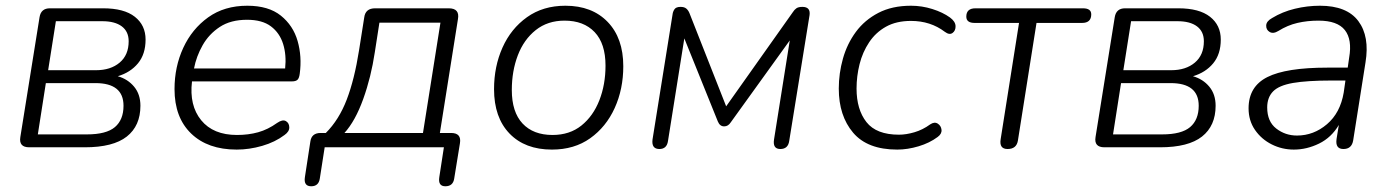

<svg xmlns="http://www.w3.org/2000/svg" viewBox="-20 -514 4858 670"><path d="M82 0Q45 0 51 -36L118 -454Q123 -485 154 -485H340Q413 -485 450.5 -455.5Q488 -426 488 -376Q488 -325 461.5 -293Q435 -261 391 -248Q426 -238 448 -211.5Q470 -185 470 -145Q470 -75 422.5 -37.5Q375 0 276 0ZM148 -269H315Q366 -269 397.5 -295.5Q429 -322 429 -370Q429 -404 405 -422Q381 -440 337 -440H175ZM112 -45H283Q351 -45 381 -70.5Q411 -96 411 -145Q411 -224 313 -224H140Z M806 8Q705 8 647 -48Q589 -104 589 -203Q589 -281 619.5 -347Q650 -413 706.5 -453.5Q763 -494 843 -494Q917 -494 960 -459.5Q1003 -425 1018.5 -371Q1034 -317 1026 -257Q1024 -241 1018 -235.5Q1012 -230 999 -230H650Q640 -146 682 -94.5Q724 -43 807 -43Q847 -43 881 -52.5Q915 -62 947 -85Q966 -98 977.5 -91.5Q989 -85 989.5 -70Q990 -55 973 -43Q940 -18 895 -5Q850 8 806 8ZM842 -445Q785 -445 747 -420Q709 -395 687 -356Q665 -317 657 -275H975Q980 -322 968 -360.5Q956 -399 925.5 -422Q895 -445 842 -445Z M1066 136Q1039 136 1044 104L1063 -20Q1067 -50 1099 -50H1117Q1163 -96 1190 -166.5Q1217 -237 1233 -339L1251 -453Q1255 -485 1289 -485H1546Q1585 -485 1578 -447L1515 -50H1554Q1591 -50 1585 -14L1565 109Q1561 136 1534 136Q1508 136 1513 104L1529 0H1113L1096 109Q1092 136 1066 136ZM1182 -50H1456L1517 -435H1304L1288 -332Q1275 -245 1247.5 -168.5Q1220 -92 1182 -50Z M1906 8Q1812 8 1758 -48Q1704 -104 1704 -203Q1704 -282 1733.5 -348Q1763 -414 1819 -454Q1875 -494 1953 -494Q2046 -494 2100.5 -437.5Q2155 -381 2155 -283Q2155 -203 2125 -137Q2095 -71 2039.5 -31.5Q1984 8 1906 8ZM1908 -43Q1968 -43 2009 -76Q2050 -109 2071.5 -164Q2093 -219 2093 -285Q2093 -362 2055 -402Q2017 -442 1950 -442Q1891 -442 1849.5 -409Q1808 -376 1787 -321Q1766 -266 1766 -200Q1766 -123 1803.5 -83Q1841 -43 1908 -43Z M2281 6Q2253 6 2257 -27L2327 -464Q2328 -473 2333.5 -481.5Q2339 -490 2355 -490Q2368 -490 2375 -484Q2382 -478 2386 -468L2514 -143L2747 -472Q2752 -480 2759 -485Q2766 -490 2780 -490Q2809 -490 2805 -461L2734 -22Q2730 6 2703 6Q2676 6 2681 -27L2736 -373L2530 -87Q2521 -73 2507 -73Q2492 -73 2485 -90L2368 -380L2311 -22Q2307 6 2281 6Z M3111 8Q3007 8 2957 -51Q2907 -110 2907 -205Q2907 -258 2921.5 -309.5Q2936 -361 2966.5 -402.5Q2997 -444 3045 -469Q3093 -494 3159 -494Q3197 -494 3233.5 -482.5Q3270 -471 3295 -453Q3314 -439 3314.5 -423Q3315 -407 3304 -399Q3293 -391 3277 -403Q3227 -441 3159 -441Q3108 -441 3072 -421Q3036 -401 3013 -366.5Q2990 -332 2979.5 -290Q2969 -248 2969 -205Q2969 -132 3003.5 -88Q3038 -44 3117 -44Q3142 -44 3171 -52.5Q3200 -61 3226 -80Q3241 -90 3252.5 -82.5Q3264 -75 3265.5 -61Q3267 -47 3252 -36Q3224 -15 3185.5 -3.5Q3147 8 3111 8Z M3496 6Q3466 6 3472 -29L3536 -434H3381Q3352 -434 3352 -456Q3352 -485 3384 -485H3759Q3788 -485 3788 -464Q3788 -434 3756 -434H3597L3532 -23Q3527 6 3496 6Z M3834 0Q3797 0 3803 -36L3870 -454Q3875 -485 3906 -485H4092Q4165 -485 4202.5 -455.5Q4240 -426 4240 -376Q4240 -325 4213.5 -293Q4187 -261 4143 -248Q4178 -238 4200 -211.5Q4222 -185 4222 -145Q4222 -75 4174.5 -37.5Q4127 0 4028 0ZM3900 -269H4067Q4118 -269 4149.5 -295.5Q4181 -322 4181 -370Q4181 -404 4157 -422Q4133 -440 4089 -440H3927ZM3864 -45H4035Q4103 -45 4133 -70.5Q4163 -96 4163 -145Q4163 -224 4065 -224H3892Z M4495 8Q4454 8 4418 -10Q4382 -28 4359.5 -60.5Q4337 -93 4337 -136Q4337 -212 4402.5 -245Q4468 -278 4612 -278H4683L4688 -313Q4699 -376 4673 -409Q4647 -442 4581 -442Q4542 -442 4507.5 -434Q4473 -426 4441 -406Q4423 -395 4410.5 -402.5Q4398 -410 4398.5 -425Q4399 -440 4419 -451Q4455 -473 4498.5 -483.5Q4542 -494 4586 -494Q4680 -494 4720 -440.5Q4760 -387 4745 -296L4702 -24Q4697 6 4668 6Q4639 6 4644 -29L4652 -78Q4626 -34 4583 -13Q4540 8 4495 8ZM4506 -41Q4564 -41 4610.5 -80.5Q4657 -120 4669 -191L4675 -233H4626Q4541 -233 4492 -224.5Q4443 -216 4422.5 -195Q4402 -174 4402 -139Q4402 -90 4433.5 -65.5Q4465 -41 4506 -41Z"/></svg>

Font: Nunito Light
Style: Italic
Weight: 300
Italic angle: -9°
Designer: Vernon Adams
Foundry: Vernon Adams
Version: Version 3.601; ttfautohint (v1.8.2.53-6de2)